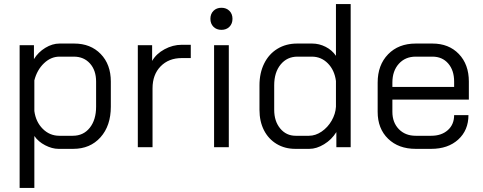

<svg xmlns="http://www.w3.org/2000/svg" viewBox="-20 -720 2363 939"><path d="M76 -499H146V-431Q167 -465 201.5 -486Q236 -507 271 -507H343Q423 -507 472.5 -456Q522 -405 522 -321V-198Q522 -105 471.5 -48.5Q421 8 338 8H266Q235 8 201 -9.5Q167 -27 148 -55V199H76ZM336 -56Q388 -56 419 -95Q450 -134 450 -198V-321Q450 -376 420 -409.5Q390 -443 341 -443H271Q229 -443 195 -410.5Q161 -378 148 -327V-177Q155 -124 189 -90Q223 -56 270 -56Z M654 -499H724V-422Q744 -457 784.5 -479Q825 -501 869 -501H913V-436H869Q805 -436 765.5 -395.5Q726 -355 726 -288V0H654Z M1009 -628Q1009 -652 1024 -667Q1039 -682 1063 -682Q1087 -682 1102 -667Q1117 -652 1117 -628Q1117 -604 1102 -589Q1087 -574 1063 -574Q1039 -574 1024 -589Q1009 -604 1009 -628ZM1027 -499H1099V0H1027Z M1249 -183V-303Q1249 -363 1272 -409.5Q1295 -456 1337 -481.5Q1379 -507 1433 -507H1507Q1541 -507 1572.5 -491Q1604 -475 1623 -447V-700H1695V0H1625V-74Q1602 -37 1565 -14.5Q1528 8 1493 8H1424Q1373 8 1333 -16Q1293 -40 1271 -83Q1249 -126 1249 -183ZM1491 -56Q1523 -56 1553 -76.5Q1583 -97 1602 -130Q1621 -163 1623 -198V-324Q1616 -377 1583.5 -410Q1551 -443 1505 -443H1435Q1384 -443 1352.5 -404.5Q1321 -366 1321 -303V-183Q1321 -127 1350.5 -91.5Q1380 -56 1426 -56Z M1827 -173V-316Q1827 -402 1878 -454.5Q1929 -507 2013 -507H2095Q2175 -507 2224 -456Q2273 -405 2273 -321V-233H1899V-173Q1899 -121 1930.5 -88.5Q1962 -56 2013 -56H2089Q2139 -56 2170 -83.5Q2201 -111 2201 -157H2271Q2271 -83 2221 -37.5Q2171 8 2089 8H2013Q1929 8 1878 -41.5Q1827 -91 1827 -173ZM2201 -295V-321Q2201 -376 2172 -409.5Q2143 -443 2095 -443H2013Q1962 -443 1930.5 -408Q1899 -373 1899 -316V-295Z"/></svg>

Font: Stavian Regular
Style: Regular
Weight: 400
Version: Version 1.000; ttfautohint (v1.6)